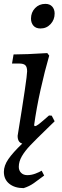

<svg xmlns="http://www.w3.org/2000/svg" viewBox="-30 -730 322 991"><path d="M130 -634Q130 -666 151 -688Q172 -710 204 -710Q227 -710 239.5 -696Q252 -682 252 -660Q252 -628 231 -605.5Q210 -583 179 -583Q155 -583 142.5 -597.5Q130 -612 130 -634ZM216 -69Q154 -9 126 20.5Q98 50 82.5 77Q67 104 67 131Q67 150 79 162Q91 174 111 174Q132 174 153 166Q174 158 185 151L198 176Q169 198 145 215Q121 232 92 241Q46 241 18 218.5Q-10 196 -10 157Q-10 125 13 91.5Q36 58 85 11Q61 5 61 -29Q110 -330 110 -362Q110 -384 101 -393Q92 -402 70 -402H32L40 -449Q103 -449 214 -456L224 -443Q201 -364 179.5 -267.5Q158 -171 146 -83L150 -79Q157 -79 169.5 -88.5Q182 -98 223 -134L237 -133L252 -104Z"/></svg>

Font: Alegreya Medium
Style: Italic
Weight: 500
Italic angle: -7°
Designer: Juan Pablo del Peral
Foundry: Huerta Tipografica
Version: Version 2.008; ttfautohint (v1.8)